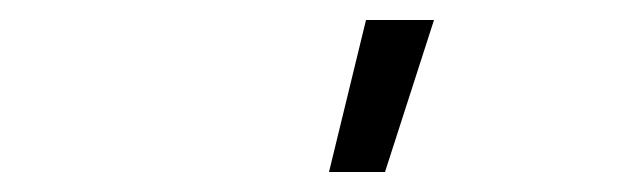

<svg xmlns="http://www.w3.org/2000/svg" viewBox="-20 -772 640 192"><path d="M309 -600 346 -752H414L365 -600Z"/></svg>

Font: Iosevka HT Light Extended
Style: Italic
Weight: 300
Width: 7
Italic angle: -9°
Monospace: yes
Designer: Belleve Invis
Foundry: Belleve Invis
Version: Version 32.3.0; ttfautohint (v1.8.4)